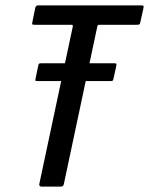

<svg xmlns="http://www.w3.org/2000/svg" viewBox="-20 -693 553 713"><path d="M134 0Q130 0 127.5 -2.5Q125 -5 126 -10L250 -593Q251 -598 250 -599.5Q249 -601 244 -601H109Q101 -601 100 -602.5Q99 -604 100 -610L111 -664Q113 -670 115 -671.5Q117 -673 123 -673H503Q511 -673 512.5 -671.5Q514 -670 513 -664L501 -610Q500 -604 497.5 -602.5Q495 -601 487 -601H350Q345 -601 343.5 -599.5Q342 -598 341 -593L217 -9Q215 0 206 0ZM118 -392Q112 -392 111.5 -394Q111 -396 112 -401L122 -449Q123 -455 125 -456.5Q127 -458 133 -458H405Q410 -458 411.5 -456.5Q413 -455 412 -449L401 -399Q400 -395 398.5 -393.5Q397 -392 391 -392Z"/></svg>

Font: Glory Thin Medium
Style: Italic
Weight: 500
Italic angle: -12°
Version: Version 1.011